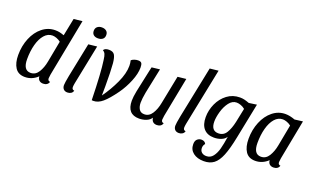

<svg xmlns="http://www.w3.org/2000/svg" viewBox="-92 -1229 3186 1941"><g transform="rotate(20 1500.5 -258.5)"><path d="M405 -51Q405 -23 431 -21Q425 -1 409 9.5Q393 20 370 20Q343 20 327 5Q311 -10 310 -37Q250 20 173 20Q102 20 68.5 -30.5Q35 -81 35 -167Q35 -265 69.5 -348.5Q104 -432 165.5 -481Q227 -530 303 -530Q329 -530 350 -525.5Q371 -521 399 -511L437 -700L529 -710L410 -93Q405 -63 405 -51ZM295 -470Q245 -470 208.5 -428Q172 -386 153 -315Q134 -244 134 -158Q134 -39 213 -39Q266 -39 297 -88.5Q328 -138 341 -208L384 -436Q364 -452 339.5 -461Q315 -470 295 -470Z M803 -660Q803 -630 784 -615Q765 -600 734 -600Q704 -600 686.5 -615Q669 -630 669 -658Q669 -687 688 -702.5Q707 -718 736 -718Q766 -718 784.5 -703Q803 -688 803 -660ZM665 -51Q665 -23 691 -21Q686 -1 669.5 9.5Q653 20 631 20Q604 20 589 4Q574 -12 574 -39Q574 -63 589 -141L664 -510L756 -520L670 -93Q665 -66 665 -51Z M864 -415Q859 -456 850.5 -475Q842 -494 823 -505Q837 -530 881 -530Q924 -530 941 -504Q958 -478 964 -415Q971 -333 971 -171Q971 -107 970 -71Q1035 -161 1082 -263Q1129 -365 1129 -447Q1129 -477 1122 -505Q1134 -516 1154 -523Q1174 -530 1194 -530Q1223 -530 1232 -515.5Q1241 -501 1241 -469Q1241 -404 1207 -320.5Q1173 -237 1123 -167Q1056 -74 1007 -32Q958 10 908 10Q896 10 890 9Q883 -289 864 -415Z M1627 -51Q1627 -23 1653 -21Q1648 -1 1632 9.5Q1616 20 1593 20Q1566 20 1550.5 5.5Q1535 -9 1532 -37Q1514 -8 1478 6Q1442 20 1402 20Q1272 20 1272 -126Q1272 -166 1285 -232Q1298 -298 1337 -475L1345 -510L1432 -520Q1388 -315 1375.5 -247.5Q1363 -180 1363 -137Q1363 -95 1380.5 -67Q1398 -39 1437 -39Q1488 -39 1519.5 -88Q1551 -137 1564 -208L1624 -510L1715 -520L1632 -93Q1627 -63 1627 -51Z M1863 -51Q1863 -23 1889 -21Q1884 -1 1867.5 9.5Q1851 20 1830 20Q1802 20 1787 4Q1772 -12 1772 -39Q1772 -63 1787 -141L1901 -700L1993 -710L1868 -93Q1863 -66 1863 -51Z M2164 201Q2093 201 2049.5 167.5Q2006 134 2006 75Q2006 38 2025.5 21Q2045 4 2070 4Q2106 4 2119 33Q2101 53 2101 80Q2101 111 2120.5 127.5Q2140 144 2170 144Q2214 144 2241 109.5Q2268 75 2282.5 21.5Q2297 -32 2309 -114Q2290 -85 2254.5 -71.5Q2219 -58 2179 -58Q2108 -58 2069.5 -101Q2031 -144 2031 -225Q2031 -300 2063 -370.5Q2095 -441 2154 -485.5Q2213 -530 2290 -530Q2315 -530 2337 -525Q2359 -520 2391 -508L2475 -520L2399 -142Q2373 -11 2343 63Q2313 137 2270.5 169Q2228 201 2164 201ZM2276 -470Q2230 -470 2196.5 -426Q2163 -382 2145.5 -320.5Q2128 -259 2128 -213Q2128 -114 2206 -114Q2262 -114 2291 -162Q2320 -210 2336 -284L2367 -435Q2347 -452 2322 -461Q2297 -470 2276 -470Z M2883 -51Q2883 -23 2909 -21Q2903 -1 2887 9.5Q2871 20 2848 20Q2821 20 2805 5Q2789 -10 2788 -37Q2728 20 2651 20Q2580 20 2546.5 -30.5Q2513 -81 2513 -167Q2513 -265 2547.5 -348.5Q2582 -432 2643 -481Q2704 -530 2780 -530Q2827 -530 2883 -509L2970 -520L2888 -93Q2883 -63 2883 -51ZM2773 -470Q2723 -470 2686.5 -428Q2650 -386 2631 -315Q2612 -244 2612 -158Q2612 -39 2691 -39Q2744 -39 2775 -88.5Q2806 -138 2819 -208L2862 -436Q2842 -452 2817.5 -461Q2793 -470 2773 -470Z"/></g></svg>

Font: Sansita Light Italic
Style: Regular
Weight: 300
Italic angle: -11°
Designer: Pablo Cosgaya
Foundry: Omnibus-Type
Version: Version 1.006